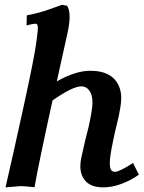

<svg xmlns="http://www.w3.org/2000/svg" viewBox="-20 -790 609 812"><path d="M241.7 -769.5 263.2 -766.1Q274.4 -751 274.4 -717.8Q274.4 -693.4 266.1 -652.8Q261.2 -630.4 220.2 -445.8Q299.3 -490.7 361.8 -490.7Q426.3 -490.7 459.5 -459.5Q492.7 -428.2 492.7 -374.5Q492.7 -359.4 489.3 -337.6Q485.8 -315.9 482.7 -301.3Q479.5 -286.6 472.7 -258.5Q465.8 -230.5 464.4 -223.6Q463.4 -217.8 457.3 -189.2Q451.2 -160.6 447.8 -137.9Q444.3 -115.2 444.3 -98.6Q444.3 -80.1 449.5 -71.8Q454.6 -63.5 466.8 -63.5Q484.9 -63.5 542.5 -100.6L567.4 -51.3Q534.7 -27.8 494.4 -12.7Q454.1 2.4 417.5 2.4Q367.7 2.4 343.8 -22.2Q319.8 -46.9 319.8 -86.9Q319.8 -105 323.7 -122.1Q341.8 -206.1 355 -254.4V-253.9Q371.1 -328.1 371.1 -354.5Q371.1 -389.2 357.9 -407Q344.7 -424.8 324.2 -424.8Q287.1 -424.8 202.1 -365.2Q141.1 -86.9 126 2Q84.5 -2.9 67.4 -2.9L3.4 2.4Q37.1 -143.6 81.1 -345.2Q125 -546.9 132.8 -605.5Q133.3 -611.3 136.7 -635.3Q140.1 -659.2 140.1 -672.4Q140.1 -689.9 130.4 -689.9Q120.1 -689.9 92.3 -682.6L93.3 -725.1Q115.2 -729 137.2 -734.9Q159.2 -740.7 171.4 -744.6Q183.6 -748.5 208.3 -757.6Q232.9 -766.6 241.7 -769.5Z"/></svg>

Font: Flanker
Style: Bold Italic
Weight: 700
Italic angle: -12°
Designer: Flanker
Version: Version 2.000